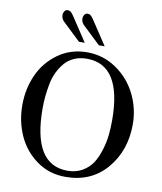

<svg xmlns="http://www.w3.org/2000/svg" viewBox="-102 -1045 962 1140"><g transform="rotate(10 379.0 -474.5)"><path d="M371 -737Q468 -737 547 -683Q626 -629 668.5 -543.5Q711 -458 711 -362Q711 -204 618.5 -95Q526 14 370 14Q271 14 195.5 -41Q120 -96 82.5 -180.5Q45 -265 45 -362Q45 -459 82.5 -543.5Q120 -628 196 -682.5Q272 -737 371 -737ZM167 -364Q167 -24 376 -24Q427 -24 465.5 -46.5Q504 -69 526 -103Q548 -137 562.5 -184.5Q577 -232 581.5 -275Q586 -318 586 -364Q586 -699 376 -699Q333 -699 299 -684Q265 -669 242.5 -642Q220 -615 204.5 -583Q189 -551 181.5 -511.5Q174 -472 170.5 -437Q167 -402 167 -364ZM252 -932 346 -790H338Q329 -790 320 -790H311L212 -884Q187 -904 187 -930Q187 -942 194 -952.5Q201 -963 212 -963Q225 -963 233 -956Q241 -949 252 -932ZM372 -932 466 -790H458Q449 -790 440 -790H431L332 -884Q307 -904 307 -930Q307 -942 314 -952.5Q321 -963 332 -963Q345 -963 353 -956Q361 -949 372 -932Z"/></g></svg>

Font: Academico
Style: Regular
Weight: 400
Foundry: Steinberg Media Technologies GmbH
Version: Version 0.902